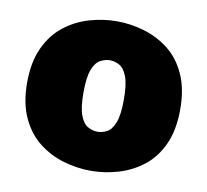

<svg xmlns="http://www.w3.org/2000/svg" viewBox="-66 -604 743 688"><g transform="rotate(10 305.5 -260.0)"><path d="M306 12Q256 12 206.5 -2.5Q157 -17 116.5 -48.5Q76 -80 51.5 -132.5Q27 -185 27 -260Q27 -335 51.5 -387.5Q76 -440 116.5 -471.5Q157 -503 206.5 -517.5Q256 -532 306 -532Q356 -532 405.5 -517.5Q455 -503 495.5 -471.5Q536 -440 560 -387.5Q584 -335 584 -260Q584 -185 560 -132.5Q536 -80 495.5 -48.5Q455 -17 405.5 -2.5Q356 12 306 12ZM306 -130Q323 -130 340 -139Q357 -148 368 -176Q379 -204 379 -260Q379 -316 368 -344Q357 -372 340 -381Q323 -390 306 -390Q289 -390 271.5 -381Q254 -372 243 -344Q232 -316 232 -260Q232 -204 243 -176Q254 -148 271.5 -139Q289 -130 306 -130Z"/></g></svg>

Font: Murecho Black
Style: Regular
Weight: 900
Designer: Neil Summerour
Foundry: Positype
Version: Version 1.010; ttfautohint (v1.8.3)